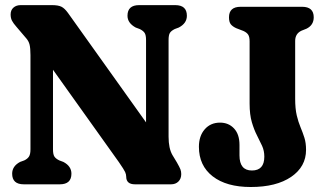

<svg xmlns="http://www.w3.org/2000/svg" viewBox="-20 -720 1275 750"><path d="M259 -41.5Q259 0 213.5 0H73Q27.5 0 27.5 -41.5Q27.5 -71 58.5 -87.5L75 -93.5Q87.5 -99.5 93.2 -108.5Q99 -117.5 99 -136.5V-505Q99 -531.5 95.5 -545.8Q92 -560 81.5 -571.5L44 -615.5Q32.5 -628.5 27 -638.8Q21.5 -649 21.5 -663.5Q21.5 -680.5 32.5 -690.2Q43.5 -700 61 -700H183Q207 -700 219.8 -693.8Q232.5 -687.5 245.5 -669.5L550.5 -242V-563.5Q550.5 -582.5 545.2 -591Q540 -599.5 526 -606.5L510 -612.5Q478 -630 478 -658.5Q478 -700 523.5 -700H664.5Q710 -700 710 -658.5Q710 -629 678.5 -612.5L662.5 -606.5Q648.5 -599.5 643.5 -591.2Q638.5 -583 638.5 -563.5V-186Q638.5 -140.5 653.5 -114.5L671 -85.5Q681.5 -67 684.8 -58.5Q688 -50 688 -40Q688 -22 677 -11Q666 0 648 0H507.5Q473 0 473 -30Q473 -38.5 468.8 -48Q464.5 -57.5 444.5 -86.5L187 -447.5V-136.5Q187 -117 192.5 -108.5Q198 -100 211.5 -93.5L227.5 -87.5Q259 -71 259 -41.5ZM1175.5 -134.5Q1175.5 -69 1117.5 -29.2Q1059.5 10.5 959.5 10.5Q864.5 10.5 810.8 -31.2Q757 -73 757 -146.5Q757 -189 779.8 -215Q802.5 -241 839.5 -241Q873 -241 894.2 -218.2Q915.5 -195.5 915.5 -154V-113Q915.5 -54 964 -54Q1012.5 -54 1012.5 -108Q1012.5 -131 1003.8 -150.2Q995 -169.5 983.8 -191.2Q972.5 -213 963.8 -242.5Q955 -272 955 -315.5V-558.5Q955 -576 949.5 -584.5Q944 -593 931 -599L902.5 -610Q888.5 -616.5 881.5 -625.2Q874.5 -634 874.5 -652.5Q874.5 -693.5 920 -693.5H1160Q1205.5 -693.5 1205.5 -652.5Q1205.5 -622 1177.5 -608L1157.5 -600Q1133 -588.5 1133 -560V-334.5Q1133 -295.5 1139.2 -269.2Q1145.5 -243 1154 -222.8Q1162.5 -202.5 1169 -182.2Q1175.5 -162 1175.5 -134.5Z"/></svg>

Font: Fraunces 144pt S100
Style: Bold
Weight: 700
Version: Version 1.000; ttfautohint (v1.8.3)